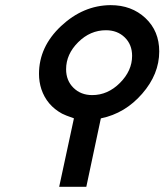

<svg xmlns="http://www.w3.org/2000/svg" viewBox="-20 -723 636 743"><path d="M130.9 -437Q130.9 -542 216.3 -622.1Q301.8 -702.1 407.2 -703.1H408.2Q489.3 -703.1 542.7 -653.1Q596.2 -603 596.2 -523.9Q596.2 -436 530 -360.1Q463.9 -284.2 371.1 -265.1L370.1 -264.2L314 0H209L266.1 -265.1Q231 -277.3 220.2 -283.2Q161.1 -315.4 140.1 -377.9Q130.9 -406.2 130.9 -437ZM235.8 -455.1Q235.8 -411.1 264.4 -383.1Q293 -355 336.9 -355Q397 -355 444.1 -402.1Q491.2 -449.2 491.2 -506.8Q491.2 -550.8 462.6 -578.4Q434.1 -606 390.1 -606Q329.1 -606 282.5 -559.6Q235.8 -513.2 235.8 -455.1Z"/></svg>

Font: CMU Bright
Style: SemiBoldOblique
Weight: 600
Italic angle: -12°
Version: Version 0.7.0